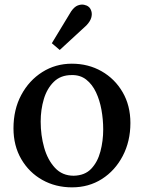

<svg xmlns="http://www.w3.org/2000/svg" viewBox="-20 -790 619 826"><path d="M290 16Q219 16 162 -16Q105 -48 71.5 -105.5Q38 -163 38 -238Q38 -319 71.5 -381.5Q105 -444 162 -480Q219 -516 289 -516Q360 -516 417 -483.5Q474 -451 507.5 -393.5Q541 -336 541 -261Q541 -182 508 -119Q475 -56 418.5 -20Q362 16 290 16ZM297 -34Q345 -35 372.5 -64Q400 -93 412 -138.5Q424 -184 424 -233Q424 -276 416.5 -317.5Q409 -359 393 -393Q377 -427 351 -447.5Q325 -468 288 -467Q241 -467 211.5 -438Q182 -409 168.5 -363.5Q155 -318 155 -267Q155 -208 170 -155Q185 -102 216.5 -68Q248 -34 297 -34ZM237 -575 203 -604 286 -741Q300 -761 314.5 -766.5Q329 -772 341.5 -769.5Q354 -767 361 -761Q369 -755 373 -742Q377 -729 372.5 -713.5Q368 -698 352 -681Z"/></svg>

Font: Lora Medium
Style: Regular
Weight: 500
Designer: Olga Karpushina, Alexei Vanyashin (Cyrillic)
Foundry: Cyreal
Version: Version 3.004